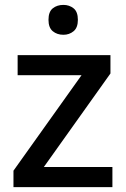

<svg xmlns="http://www.w3.org/2000/svg" viewBox="-20 -764 515 784"><path d="M439 0H35V-67L313 -457H52V-539H431V-464L159 -82H439ZM239 -744Q263 -744 280.5 -730Q298 -716 298 -683Q298 -651 280.5 -636.5Q263 -622 239 -622Q213 -622 195.5 -636.5Q178 -651 178 -683Q178 -716 195.5 -730Q213 -744 239 -744Z"/></svg>

Font: Noto Sans Bengali Medium
Style: Regular
Weight: 500
Designer: Jelle Bosma - Monotype Design Team
Foundry: Monotype Imaging Inc.
Version: Version 2.003; ttfautohint (v1.8.4.7-5d5b)